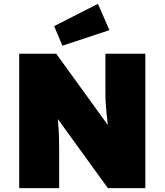

<svg xmlns="http://www.w3.org/2000/svg" viewBox="-20 -980 857 1000"><path d="M80 0V-700H273L595 -255L549 -269Q544 -309 540.5 -339Q537 -369 534.5 -394.5Q532 -420 530.5 -445Q529 -470 529 -500Q529 -530 529 -570V-700H737V0H542L187 -490L268 -466Q273 -429 276.5 -401.5Q280 -374 282 -351Q284 -328 285.5 -305.5Q287 -283 287.5 -255.5Q288 -228 288 -191V0ZM305 -742 262 -844 490 -960 550 -823Z"/></svg>

Font: Lexend Deca Black
Style: Regular
Weight: 900
Designer: Bonnie Shaver-Troup, Thomas Jockin
Foundry: Lexend
Version: Version 1.007